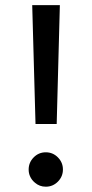

<svg xmlns="http://www.w3.org/2000/svg" viewBox="-20 -721 353 739"><path d="M90.3 -68.4C90.3 -59.2 92 -50.9 95.2 -43.5C99.4 -33.4 106 -24.7 114.7 -17.6C126.5 -7.5 140.3 -2.4 156.2 -2.4C174.5 -2.4 190 -9 202.9 -22C215.7 -35 222.2 -50.5 222.2 -68.6C222.2 -86.7 215.7 -102.2 202.9 -115.2C190 -128.3 174.5 -134.8 156.2 -134.8C138 -134.8 122.5 -128.3 109.6 -115.2C96.8 -102.2 90.3 -86.6 90.3 -68.4ZM104 -701.2 116.7 -243.7H198.2L210.4 -701.2Z"/></svg>

Font: Dirooz FD
Style: FD
Weight: 400
Foundry: DejaVu fonts team - Redesigned by Saber Rastikerdar
Version: Version 0.2.1